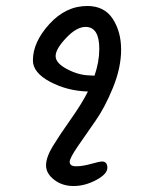

<svg xmlns="http://www.w3.org/2000/svg" viewBox="-20 -655 496 642"><path d="M321 -115Q339 -115 339 -94Q339 -73 301.5 -53Q264 -33 226 -33Q188 -33 161 -54Q134 -75 134 -102Q134 -129 156.5 -166Q179 -203 216.5 -256Q254 -309 274 -349Q205 -351 147.5 -381.5Q90 -412 90 -453Q90 -514 145 -574.5Q200 -635 272 -635Q329 -635 357 -592Q385 -549 385 -489Q385 -429 358 -362.5Q331 -296 299 -250.5Q267 -205 240 -165.5Q213 -126 213 -114Q213 -99 234.5 -99Q256 -99 284.5 -107Q313 -115 321 -115ZM277 -403 296 -402Q312 -448 312 -492Q312 -565 266 -565Q236 -565 201 -528Q166 -491 166 -467.5Q166 -444 204 -424Q242 -404 277 -403Z"/></svg>

Font: Kalam
Style: Regular
Weight: 400
Designer: Lipi Raval (Devanagari and Latin), Jonny Pinhorn (Latin)
Foundry: Indian Type Foundry
Version: Version 2.001;PS 1.0;hotconv 1.0.79;makeotf.lib2.5.61930; tt